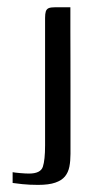

<svg xmlns="http://www.w3.org/2000/svg" viewBox="-20 -419 274 529"><path d="M14.8 55.4Q20.4 56.6 35.4 57.9Q50.4 59.2 59.9 59.2Q91.9 59.2 98.1 40.4Q104.2 21.6 104.2 -18.4Q104.2 -106.2 104.2 -194.1Q104.2 -282 104.2 -369.8Q104.2 -381 106.2 -387.5Q108.3 -393.9 114 -396.5Q119.7 -399 132.2 -399Q142.4 -399 153 -399Q163.7 -399 173.9 -399Q173.9 -368.5 173.9 -333.1Q173.9 -297.8 174.1 -259.8Q174.2 -221.7 174.2 -182.7Q174.2 -143.6 174.2 -106.6Q174.2 -69.6 174.2 -36.3Q174.2 -14.3 174.2 5.2Q174.2 24.8 171.1 40.5Q167.9 56.2 159 67.1Q150 78.1 132.3 84.2Q114.6 90.4 84.5 90.4Q60.9 90.4 41.1 88.3Q21.4 86.1 14.8 85.1Q14.8 77.5 14.8 70.2Q14.8 63 14.8 55.4Z"/></svg>

Font: Genos Thin
Style: Regular
Weight: 100
Designer: Robert E. Leuschke
Foundry: Robert E. Leuschke
Version: Version 1.010